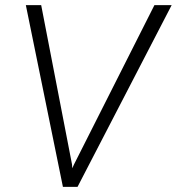

<svg xmlns="http://www.w3.org/2000/svg" viewBox="-20 -731 691 751"><path d="M261.7 -87.9 262.7 -72.8 269.5 -87.9 584 -710.9H651.4L283.2 0H226.1L81.1 -710.9H141.1Z"/></svg>

Font: Roboto Light
Style: Italic
Weight: 300
Italic angle: -12°
Designer: Google
Version: Version 2.134; 2016; ttfautohint (v1.6)